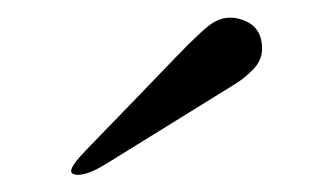

<svg xmlns="http://www.w3.org/2000/svg" viewBox="-20 -736 373 220"><path d="M102.5 -548.8Q81.5 -535.6 68.8 -535.6Q67.4 -535.6 65.9 -536.1Q61.5 -536.6 61.5 -540Q61.5 -546.4 79.1 -564.5L137.7 -625Q149.4 -637.2 180.9 -669.9Q212.4 -702.6 224.1 -710Q233.9 -715.8 244.1 -715.8Q252.4 -715.8 261.2 -711.9Q280.3 -703.6 280.3 -680.2Q280.3 -667 270.3 -656.7Q260.3 -646.5 250 -640.1Z"/></svg>

Font: Caudex
Style: Regular
Weight: 400
Version: Version 1.01